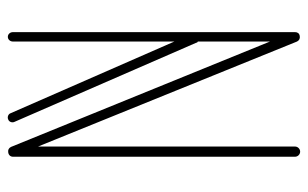

<svg xmlns="http://www.w3.org/2000/svg" viewBox="-168 -620 786 490"><g transform="rotate(90 225.0 -375.0)"><path d="M380 -15V-735C380 -742 374 -748 367 -748C360 -748 354 -742 354 -735V-79L86 -740C83 -746 78 -748 72 -747C65 -746 62 -741 62 -735V-15C62 -8 67 -2 74 -2C81 -2 86 -8 86 -15V-427L269 -9C271 -3 279 0 285 -3C291 -5 294 -13 291 -19L89 -483C89 -485 88 -486 86 -487V-671L355 -10C358 -4 363 -2 369 -3C376 -4 380 -9 380 -15Z"/></g></svg>

Font: LS
Style: LightAlt
Weight: 250
Designer: BSozoo
Foundry: BSozoo
Version: Version 001.000